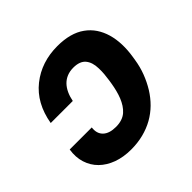

<svg xmlns="http://www.w3.org/2000/svg" viewBox="-143 -702 861 861"><g transform="rotate(-45 287.5 -272.0)"><path d="M34.1 -185.4H174Q169.4 -149.9 190.2 -130Q210.9 -110.1 252.8 -110.1Q294 -110.1 318.9 -131.7Q331 -142.4 340.2 -156.6Q349.4 -170.8 356.2 -187.7Q362.9 -204.5 367.7 -223.4Q372.5 -242.2 375.7 -262.1L378.2 -277.7Q381 -296.2 382.6 -314.3Q384.2 -332.4 383.5 -350.5Q382.8 -389.6 364.3 -411.6Q345.9 -433.6 305 -433.6Q282.7 -433.6 264.7 -426.3Q246.8 -419 233.5 -405.4Q220.2 -391.7 211.3 -372.5Q202.4 -353.3 197.8 -329.5H57.9Q76.3 -437.1 149.1 -495Q221.6 -552.6 322.8 -552.6Q405.9 -552.6 455.6 -516.7Q480.5 -498.9 497.2 -474.1Q513.8 -449.2 522.7 -418.7Q531.6 -388.1 532.8 -352.6Q534.1 -317.1 527.7 -277.7L525.2 -262.1Q519.2 -223.4 506 -188.9Q492.9 -154.5 473.7 -123.2Q454.5 -92.3 429.5 -67.6Q404.5 -43 373.8 -25.7Q343 -8.5 306.8 0.7Q270.6 9.9 229.4 9.9Q180.4 9.9 141.3 -4.4Q102.3 -18.8 76.2 -44.6Q50.1 -70.3 38.7 -106.4Q27.3 -142.4 34.1 -185.4Z"/></g></svg>

Font: Inter P
Style: Bold Italic
Weight: 700
Italic angle: 9.39999°
Designer: Rasmus Andersson
Foundry: rsms
Version: Version 3.018;git-588b23468